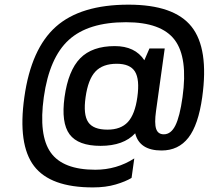

<svg xmlns="http://www.w3.org/2000/svg" viewBox="-20 -669 907 828"><path d="M690.4 -460 652.8 -189.9Q645.5 -137.2 653.3 -113.5Q661.1 -89.8 686.5 -89.8Q717.3 -89.8 736.3 -127.9Q755.4 -166 767.1 -250Q791 -420.4 733.4 -496.8Q675.8 -573.2 523.4 -573.2Q360.4 -573.2 276.6 -496.8Q192.9 -420.4 168.9 -250Q146 -85.4 198.7 -11.2Q251.5 63 391.1 63Q482.9 63 559.1 14.2L547.4 98.1Q522 113.8 479 126.5Q436 139.2 381.3 139.2Q197.3 139.6 126.7 46.9Q56.2 -45.9 85 -250Q114.3 -459 221.2 -554Q328.1 -648.9 534.2 -648.9Q730.5 -648.9 805.9 -554.2Q881.3 -459.5 852.1 -250Q835.4 -130.4 792.5 -75.2Q749.5 -20 676.8 -20Q581.5 -20 563 -94.2Q513.2 -40 413.6 -40Q316.9 -40 280 -89.8Q243.2 -139.6 258.3 -250Q274.4 -365.2 325.9 -417.7Q377.4 -470.2 475.1 -470.2Q562.5 -470.2 602.5 -409.2L624.5 -460ZM443.4 -109.9Q501 -109.9 531.5 -142.8Q562 -175.8 572.3 -250Q583 -326.7 562 -360.4Q541 -394 483.4 -394Q422.9 -394 391.4 -360.4Q359.9 -326.7 349.1 -250Q338.4 -174.8 360.4 -142.3Q382.3 -109.9 443.4 -109.9Z"/></svg>

Font: Fivo Sans Med
Style: Regular
Weight: 450
Designer: Alexander Slobzheninov
Foundry: Alexander Slobzheninov
Version: 1.0